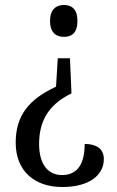

<svg xmlns="http://www.w3.org/2000/svg" viewBox="-20 -560 471 771"><path d="M237 -540C207 -540 181 -524 181 -476C181 -427 207 -412 237 -412C267 -412 291 -427 291 -476C291 -524 267 -540 237 -540ZM261 -326H212L205 -212C98 -162 43 -98 43 13C43 126 118 191 230 191C340 191 397 142 397 79C397 36 365 18 320 18C320 91 296 143 229 143C166 143 137 90 137 19C137 -66 168 -137 267 -185Z"/></svg>

Font: Noto Serif Bengali Condensed
Style: Regular
Weight: 400
Width: 3
Designer: Juan Bruce, Universal Thirst, Indian Type Foundry and the Monotype Design Team.
Foundry: Monotype Imaging Inc.
Version: Version 2.003